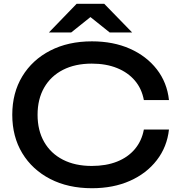

<svg xmlns="http://www.w3.org/2000/svg" viewBox="-20 -983 952 1017"><path d="M875 -297Q865 -205 810.5 -134.5Q756 -64 668 -25Q580 14 467 14Q341 14 246 -35Q151 -84 98 -171.5Q45 -259 45 -375Q45 -491 98 -578.5Q151 -666 246 -715Q341 -764 467 -764Q580 -764 668 -725Q756 -686 810.5 -616Q865 -546 875 -453H742Q731 -513 694.5 -556Q658 -599 600 -622.5Q542 -646 466 -646Q378 -646 313.5 -613Q249 -580 214 -519Q179 -458 179 -375Q179 -292 214 -231Q249 -170 313.5 -137Q378 -104 466 -104Q542 -104 600 -127Q658 -150 694.5 -193.5Q731 -237 742 -297ZM386 -963H532L680 -811H561L431 -915H487L357 -811H239Z"/></svg>

Font: Bounded
Style: Regular
Weight: 400
Designer: Vlad Churkin
Version: Version 1.0